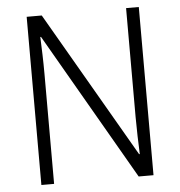

<svg xmlns="http://www.w3.org/2000/svg" viewBox="-52 -763 761 812"><g transform="rotate(-5 329.0 -357.0)"><path d="M567 0V-714H513V-251C513 -203 515 -139 517 -94H514L155 -714H91V0H145V-466C145 -524 143 -575 141 -624H144L504 0Z"/></g></svg>

Font: Noto Sans SemiCondensed Light
Style: Regular
Weight: 300
Width: 4
Designer: Monotype Design Team
Foundry: Monotype Imaging Inc.
Version: Version 2.013